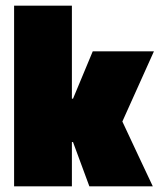

<svg xmlns="http://www.w3.org/2000/svg" viewBox="-20 -661 566 681"><path d="M522 0H297L239 -157H235V0H30V-641H235V-311H239L309 -479H526L414 -230Q433 -189 469.5 -111.5Q506 -34 522 0Z"/></svg>

Font: Passion One
Style: Bold
Weight: 700
Designer: Alejandro Lo Celso
Foundry: Fontstage
Version: Version 1.002